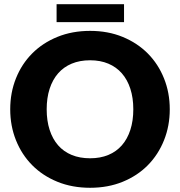

<svg xmlns="http://www.w3.org/2000/svg" viewBox="-20 -883 854 911"><path d="M785.5 -364.5Q785.5 -285.5 758.2 -217.5Q731 -149.5 681.5 -99.2Q632 -49 562.2 -20.5Q492.5 8 407.5 8Q322.5 8 252.5 -20.5Q182.5 -49 132.8 -99.2Q83 -149.5 55.8 -217.5Q28.5 -285.5 28.5 -364.5Q28.5 -443.5 55.8 -511.5Q83 -579.5 132.8 -629.5Q182.5 -679.5 252.5 -708Q322.5 -736.5 407.5 -736.5Q492.5 -736.5 562.2 -707.8Q632 -679 681.5 -629Q731 -579 758.2 -511Q785.5 -443 785.5 -364.5ZM612.5 -364.5Q612.5 -418.5 598.5 -461.8Q584.5 -505 558.2 -535Q532 -565 494 -581Q456 -597 407.5 -597Q358.5 -597 320.2 -581Q282 -565 255.8 -535Q229.5 -505 215.5 -461.8Q201.5 -418.5 201.5 -364.5Q201.5 -310 215.5 -266.8Q229.5 -223.5 255.8 -193.5Q282 -163.5 320.2 -147.8Q358.5 -132 407.5 -132Q456 -132 494 -147.8Q532 -163.5 558.2 -193.5Q584.5 -223.5 598.5 -266.8Q612.5 -310 612.5 -364.5ZM248.5 -863H568.5V-778H248.5Z"/></svg>

Font: Lato 2
Style: Regular
Weight: 900
Designer: Lukasz Dziedzic with Adam Twardoch and Botio Nikoltchev
Foundry: tyPoland Lukasz Dziedzic
Version: Version 2.015; 2015-08-06; http://www.latofonts.com/